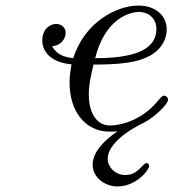

<svg xmlns="http://www.w3.org/2000/svg" viewBox="-20 -462 624 690"><path d="M132 -317C132 -265 179 -235 237 -231C234 -211 230 -191 230 -165C230 -61 287 11 374 11C383 11 392 11 402 10C337 54 313 96 313 130C313 177 358 208 402 208C470 208 516 149 516 134C516 129 512 124 507 124C492 124 478 167 430 167C394 167 367 138 367 109C367 37 499 -22 499 -22C539 -44 584 -88 584 -104C584 -112 576 -119 568 -118C561 -117 554 -107 548 -100C480 -18 395 -11 376 -11C317 -11 299 -73 299 -122C299 -159 308 -195 316 -230C357 -230 399 -231 440 -237C571 -257 579 -333 579 -357C579 -408 536 -442 478 -442C399 -442 285 -383 243 -253C204 -257 182 -270 167 -296C201 -298 216 -325 216 -344C216 -364 199 -376 182 -376C161 -376 132 -359 132 -317ZM322 -253C358 -397 448 -419 479 -419C517 -419 542 -393 542 -358C542 -274 441 -253 322 -253Z"/></svg>

Font: CMU Serif
Style: Italic
Weight: 500
Italic angle: -14.04°
Version: Version 0.7.0